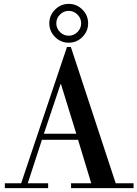

<svg xmlns="http://www.w3.org/2000/svg" viewBox="-20 -969 708 989"><path d="M89 -25 325 -727H345L576 -25H668V0H346V-25H450L382 -249H196L123 -25H228V0H5V-25ZM373 -280 294 -536H292L206 -280ZM263.5 -778.5Q234 -808 234 -849Q234 -890 263.5 -919.5Q293 -949 334 -949Q375 -949 404.5 -919.5Q434 -890 434 -849Q434 -808 404.5 -778.5Q375 -749 334 -749Q293 -749 263.5 -778.5ZM289 -894Q270 -875 270 -849Q270 -823 289 -804Q308 -785 334 -785Q360 -785 379 -804Q398 -823 398 -849Q398 -875 379 -894Q360 -913 334 -913Q308 -913 289 -894Z"/></svg>

Font: Justus
Style: Versalitas
Weight: 400
Version: Version 001.001